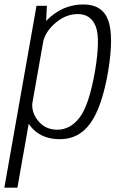

<svg xmlns="http://www.w3.org/2000/svg" viewBox="-72 -620 548 860"><path d="M-52.5 220.5H6L133.5 -501L138 -594H91.5ZM197 3.5Q281.5 3.5 333 -68.2Q384.5 -140 412 -298Q438.5 -457 412.8 -528.5Q387 -600 302 -600Q227.5 -600 168.8 -556.2Q110 -512.5 102 -465.5L120.5 -428Q128.5 -475.5 175.2 -516.2Q222 -557 276.5 -557Q334.5 -557 356.5 -502.5Q378.5 -448 353 -298Q326.5 -148 284.5 -93.5Q242.5 -39 185 -39Q130 -39 97.8 -80Q65.5 -121 74 -169L42.5 -130.5Q33.5 -83.5 77.8 -40Q122 3.5 197 3.5Z"/></svg>

Font: Anybody SemiCondensed Light
Style: Italic
Weight: 300
Width: 4
Italic angle: -10°
Version: Version 1.113;gftools[0.9.25]